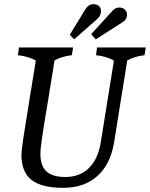

<svg xmlns="http://www.w3.org/2000/svg" viewBox="-20 -895 720 922"><path d="M83 -150Q83 -172 93 -238Q103 -304 126 -444L152 -604Q121 -623 66 -630L71 -667H331L325 -630Q276 -624 242 -605L212 -420Q191 -295 182.5 -237Q174 -179 174 -157Q174 -98 203.5 -71.5Q233 -45 293 -45Q363 -45 407 -88Q451 -131 464 -212L527 -604Q494 -624 441 -630L446 -667H680L674 -630Q625 -624 591 -605L528 -212Q511 -107 448 -50Q385 7 283 7Q180 7 131.5 -31Q83 -69 83 -150ZM389 -849Q405 -875 429 -875Q445 -875 455 -866Q465 -857 465 -841Q465 -819 445 -802L336 -706L315 -728ZM520 -843Q535 -859 553 -859Q568 -859 579 -849.5Q590 -840 590 -824Q590 -801 565 -786L440 -706L418 -731Z"/></svg>

Font: Caladea
Style: Italic
Weight: 400
Italic angle: -9°
Designer: Carolina Giovagnoli and Andres Torresi
Foundry: Carolina Giovagnoli & Andres Torresi
Version: Version 1.001